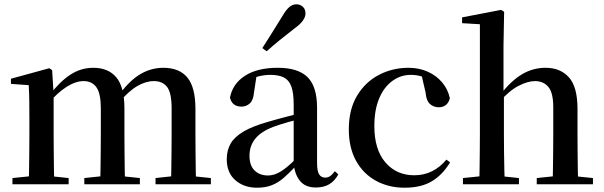

<svg xmlns="http://www.w3.org/2000/svg" viewBox="-20 -859 2815 895"><path d="M38 0V-29L145 -40H195L300 -29V0ZM114 0Q115 -25 115.5 -66.5Q116 -108 116.5 -153Q117 -198 117 -232V-302Q117 -352 116.5 -388.5Q116 -425 114 -462L31 -468V-492L210 -541L223 -532L230 -420V-417V-232Q230 -198 230.5 -153Q231 -108 231.5 -66.5Q232 -25 233 0ZM373 0V-29L477 -40H528L632 -29V0ZM447 0Q448 -25 448.5 -66Q449 -107 449.5 -152Q450 -197 450 -232V-354Q450 -423 429.5 -452Q409 -481 370 -481Q333 -481 291 -454.5Q249 -428 204 -376L197 -417H212Q258 -478 307.5 -510.5Q357 -543 415 -543Q485 -543 522.5 -498Q560 -453 560 -353V-232Q560 -197 560.5 -152Q561 -107 561.5 -66Q562 -25 563 0ZM705 0V-29L806 -40H858L963 -29V0ZM777 0Q778 -25 778.5 -66Q779 -107 779.5 -152Q780 -197 780 -232V-354Q780 -426 759 -453.5Q738 -481 697 -481Q660 -481 619.5 -457.5Q579 -434 534 -380L525 -425H541Q588 -487 637 -515Q686 -543 741 -543Q816 -543 853.5 -497.5Q891 -452 891 -351V-232Q891 -197 891.5 -152Q892 -107 892.5 -66Q893 -25 894 0Z M1178 16Q1117 16 1077 -19Q1037 -54 1037 -117Q1037 -158 1055 -189.5Q1073 -221 1115.5 -246Q1158 -271 1229 -291Q1270 -303 1318 -315.5Q1366 -328 1406 -337V-312Q1366 -302 1325.5 -290.5Q1285 -279 1255 -268Q1197 -246 1170 -212.5Q1143 -179 1143 -133Q1143 -87 1167 -64Q1191 -41 1229 -41Q1248 -41 1268 -49Q1288 -57 1314 -77.5Q1340 -98 1375 -135L1388 -84H1358Q1328 -52 1302 -29.5Q1276 -7 1246.5 4.5Q1217 16 1178 16ZM1452 15Q1404 15 1379 -15Q1354 -45 1349 -96V-99V-372Q1349 -426 1338 -456Q1327 -486 1303 -498Q1279 -510 1240 -510Q1213 -510 1185 -503Q1157 -496 1122 -480L1176 -506L1164 -428Q1161 -392 1144.5 -377Q1128 -362 1106 -362Q1062 -362 1052 -404Q1064 -468 1121.5 -505.5Q1179 -543 1275 -543Q1370 -543 1414 -499Q1458 -455 1458 -356V-100Q1458 -60 1468 -45.5Q1478 -31 1496 -31Q1508 -31 1518 -37.5Q1528 -44 1541 -61L1557 -46Q1540 -15 1514.5 0Q1489 15 1452 15ZM1203 -635Q1225 -669 1247 -704.5Q1269 -740 1297 -785Q1314 -814 1329 -826.5Q1344 -839 1362 -839Q1378 -839 1391 -828Q1404 -817 1404 -796Q1404 -780 1391.5 -762.5Q1379 -745 1351 -725Q1312 -695 1281.5 -670Q1251 -645 1223 -620Z M1866 16Q1792 16 1733 -16Q1674 -48 1640 -109Q1606 -170 1606 -256Q1606 -349 1644.5 -413Q1683 -477 1746.5 -510Q1810 -543 1884 -543Q1933 -543 1973.5 -525Q2014 -507 2041 -475Q2068 -443 2077 -401Q2066 -359 2025 -359Q2001 -359 1984 -374.5Q1967 -390 1964 -427L1943 -518L2003 -476Q1974 -494 1948.5 -502Q1923 -510 1895 -510Q1847 -510 1808 -481Q1769 -452 1747 -399Q1725 -346 1725 -271Q1725 -162 1776.5 -102Q1828 -42 1911 -42Q1956 -42 1993.5 -60.5Q2031 -79 2061 -115L2078 -102Q2043 -44 1993 -14Q1943 16 1866 16Z M2138 0V-29L2245 -40H2295L2399 -29V0ZM2214 0Q2215 -25 2215.5 -66.5Q2216 -108 2216.5 -153Q2217 -198 2217 -232V-746L2134 -751V-778L2316 -813L2330 -804L2327 -647V-430L2329 -417V-232Q2329 -198 2329.5 -153Q2330 -108 2331 -66.5Q2332 -25 2333 0ZM2482 0V-29L2587 -40H2637L2744 -29V0ZM2556 0Q2557 -25 2557.5 -66Q2558 -107 2558.5 -152Q2559 -197 2559 -232V-359Q2559 -427 2536 -454Q2513 -481 2474 -481Q2440 -481 2396.5 -458.5Q2353 -436 2303 -379L2279 -418H2312Q2364 -484 2414.5 -513.5Q2465 -543 2523 -543Q2592 -543 2632 -498.5Q2672 -454 2672 -351V-232Q2672 -197 2672.5 -152Q2673 -107 2673.5 -66Q2674 -25 2675 0Z"/></svg>

Font: Noto Serif KR ExtraLight SemiBold
Style: Regular
Weight: 600
Version: Version 2.002-H1;hotconv 1.1.0;makeotfexe 2.6.0